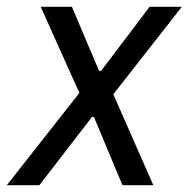

<svg xmlns="http://www.w3.org/2000/svg" viewBox="-54 -546 556 566"><path d="M-34 0 180 -272 66 -526H158L238 -337H244L387 -526H482L280 -268L398 0H307L223 -201H217L62 0Z"/></svg>

Font: Archivo SemiCondensed
Style: Italic
Weight: 400
Width: 4
Italic angle: -10°
Designer: Hector Gatti
Foundry: Omnibus-Type
Version: Version 2.001